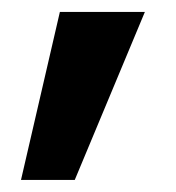

<svg xmlns="http://www.w3.org/2000/svg" viewBox="-20 -167 294 321"><path d="M15.1 133.8 80.1 -147H222.2L105 133.8Z"/></svg>

Font: Poppins SemiBold
Style: Regular
Weight: 600
Designer: Ninad Kale (Devanagari), Jonny Pinhorn (Latin)
Foundry: Indian Type Foundry
Version: 4.004